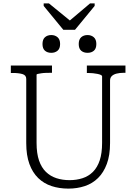

<svg xmlns="http://www.w3.org/2000/svg" viewBox="-20 -1097 805 1134"><path d="M354 -921H423L539 -1062V-1077H512L370 -957H416L269 -1077H238V-1062ZM196 -253Q196 -191 210.5 -149Q225 -107 251.5 -81.5Q278 -56 313.5 -44.5Q349 -33 391 -33Q432 -33 467.5 -44.5Q503 -56 529 -82Q555 -108 569 -150Q583 -192 583 -253V-646Q583 -651 575.5 -654.5Q568 -658 556 -660.5Q544 -663 529.5 -664.5Q515 -666 501 -666H493V-710H721V-667H710Q688 -667 669.5 -662.5Q651 -658 640.5 -648Q630 -638 630 -621V-252Q630 -180 611 -129Q592 -78 559 -45.5Q526 -13 481 2Q436 17 384 17Q330 17 284.5 2Q239 -13 205.5 -45.5Q172 -78 153.5 -129Q135 -180 135 -252V-631Q135 -653 112.5 -659.5Q90 -666 55 -666H44V-710H287V-667H278Q265 -667 250 -666.5Q235 -666 223 -664Q211 -662 203.5 -660.5Q196 -659 196 -656ZM335 -837Q335 -810 320 -797.5Q305 -785 283 -785Q260 -785 245.5 -797.5Q231 -810 231 -837Q231 -864 245.5 -877Q260 -890 283 -890Q305 -890 320 -877Q335 -864 335 -837ZM549 -837Q549 -810 534.5 -797.5Q520 -785 497 -785Q474 -785 459.5 -797.5Q445 -810 445 -837Q445 -864 459.5 -877Q474 -890 497 -890Q519 -890 534 -877Q549 -864 549 -837Z"/></svg>

Font: Roboto Serif SemiCondensed ExtraLight
Style: Regular
Weight: 250
Width: 4
Designer: Greg Gazdowicz
Foundry: Commercial Type
Version: Version 1.007